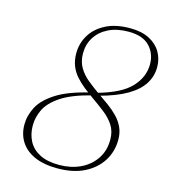

<svg xmlns="http://www.w3.org/2000/svg" viewBox="-105 -770 768 865"><g transform="rotate(15 279.0 -337.5)"><path d="M336 -354 324.5 -364.5Q434.5 -395 479.2 -443.2Q524 -491.5 524 -550.5Q524 -600.5 492 -634.2Q460 -668 393.5 -668Q339.5 -668 300.5 -648.8Q261.5 -629.5 240.5 -596.2Q219.5 -563 219.5 -521Q219.5 -483 236 -455Q252.5 -427 280 -404.8Q307.5 -382.5 339 -360.5Q363 -344 386.8 -326.8Q410.5 -309.5 430.5 -289Q450.5 -268.5 462.2 -243.2Q474 -218 474 -185.5Q474 -131 446.5 -86.8Q419 -42.5 367.2 -16.2Q315.5 10 241.5 10Q178.5 10 135 -9.2Q91.5 -28.5 69.5 -63Q47.5 -97.5 47.5 -142.5Q47.5 -185 69 -225.8Q90.5 -266.5 145.2 -301.2Q200 -336 300.5 -359.5L310.5 -349Q217.5 -325.5 168.8 -292.8Q120 -260 102.5 -223Q85 -186 85 -148.5Q85 -108 101.8 -76Q118.5 -44 154 -25.5Q189.5 -7 245 -7Q299 -7 342.8 -27.2Q386.5 -47.5 412.8 -85.8Q439 -124 439 -176.5Q439 -215 421 -242.8Q403 -270.5 374 -293Q345 -315.5 313.5 -337.5Q290 -354 267.8 -371.8Q245.5 -389.5 227.8 -409.8Q210 -430 200 -455.5Q190 -481 190 -513Q190 -559.5 213.5 -598.5Q237 -637.5 283 -661.2Q329 -685 396.5 -685Q449.5 -685 485.5 -666.5Q521.5 -648 540 -616.8Q558.5 -585.5 558.5 -546.5Q558.5 -504.5 536 -468.5Q513.5 -432.5 464.5 -403.8Q415.5 -375 336 -354Z"/></g></svg>

Font: Newsreader 24pt ExtraLight
Style: Italic
Weight: 250
Italic angle: -17°
Designer: Hugues Gentile
Foundry: Production Type
Version: Version 1.003